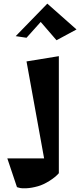

<svg xmlns="http://www.w3.org/2000/svg" viewBox="-20 -726 438 1050"><path d="M65.9 -528.3 238.8 -706.1 398.4 -564.9 289.1 -505.9 202.6 -606 125 -519.5ZM125 -390.1 301.8 -418.9V221.2Q282.7 243.2 249.3 263.9Q215.8 284.7 187.5 292.5Q153.3 302.2 124.8 303.5Q96.2 304.7 84.5 300.8L72.8 297.4L20 140.1H221.2Z"/></svg>

Font: Some Time Later
Style: Regular
Weight: 400
Version: Version 003.300